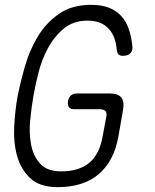

<svg xmlns="http://www.w3.org/2000/svg" viewBox="-20 -761 640 791"><path d="M418 -281Q421 -298 413.5 -304.5Q406 -311 390 -311H287Q271 -311 264.5 -319Q258 -327 260 -344Q263 -360 272.5 -368Q282 -376 299 -376H432Q466 -376 479.5 -359.5Q493 -343 487 -309L468 -200Q459 -148 438 -108.5Q417 -69 385.5 -42.5Q354 -16 311.5 -3Q269 10 218 10Q144 10 105 -26.5Q66 -63 50.5 -118.5Q35 -174 38.5 -239.5Q42 -305 52 -362Q64 -422 83 -488.5Q102 -555 136 -611Q170 -667 223 -704Q276 -741 355 -741Q398 -741 428 -729.5Q458 -718 478.5 -696Q499 -674 510 -643Q521 -612 525 -573Q528 -553 517.5 -542Q507 -531 487 -531Q474 -531 468.5 -536.5Q463 -542 461 -555Q457 -612 426.5 -644Q396 -676 341 -676Q282 -676 242.5 -643Q203 -610 177.5 -562.5Q152 -515 138.5 -461.5Q125 -408 118 -367Q110 -322 104.5 -267.5Q99 -213 108 -165.5Q117 -118 145.5 -86.5Q174 -55 232 -55Q305 -55 347.5 -90Q390 -125 403 -200Z"/></svg>

Font: Maple Mono ExtraLight
Style: Italic
Weight: 275
Italic angle: -10°
Monospace: yes
Designer: subframe7536
Version: Version 7.000